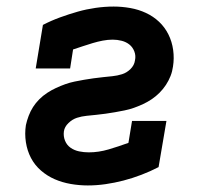

<svg xmlns="http://www.w3.org/2000/svg" viewBox="-20 -558 640 586"><path d="M248 8Q222 8 196 3.5Q170 -1 147 -11Q124 -21 105 -37.5Q86 -54 74.5 -76Q63 -98 59 -124Q55 -150 59 -176Q62 -190 67.5 -204.5Q73 -219 81 -231.5Q89 -244 100 -255Q111 -266 124 -274.5Q137 -283 151 -289.5Q165 -296 179 -301Q193 -306 207.5 -309Q222 -312 236.5 -314.5Q251 -317 265.5 -319Q280 -321 294.5 -322.5Q309 -324 323.5 -325.5Q338 -327 352.5 -331.5Q367 -336 378.5 -347.5Q390 -359 392 -374Q395 -388 390 -401Q385 -414 375 -422Q365 -430 351.5 -433.5Q338 -437 324 -437Q309 -437 293.5 -434Q278 -431 263 -426.5Q248 -422 233 -417Q218 -412 203 -407L194 -349H89L111 -482Q136 -495 163.5 -505Q191 -515 217.5 -522.5Q244 -530 272 -534Q300 -538 327 -538Q352 -538 377.5 -533.5Q403 -529 425.5 -518.5Q448 -508 465.5 -491.5Q483 -475 494 -453Q505 -431 508.5 -405.5Q512 -380 508 -355Q506 -340 500.5 -326Q495 -312 486.5 -299Q478 -286 467 -275Q456 -264 443.5 -255.5Q431 -247 417 -240.5Q403 -234 389 -229Q375 -224 360 -221Q345 -218 331 -215.5Q317 -213 302.5 -211Q288 -209 273.5 -207.5Q259 -206 244 -204.5Q229 -203 215 -198.5Q201 -194 189 -182.5Q177 -171 175 -157Q173 -142 178.5 -128.5Q184 -115 195.5 -107Q207 -99 221.5 -96Q236 -93 251 -93Q281 -93 311.5 -102Q342 -111 372 -122L383 -189H488L464 -48Q439 -35 411.5 -24.5Q384 -14 357 -7Q330 0 302.5 4Q275 8 248 8Z"/></svg>

Font: Iosevka Slab Extended
Style: Bold Italic
Weight: 700
Width: 7
Italic angle: -9°
Monospace: yes
Designer: Belleve Invis
Foundry: Belleve Invis
Version: Version 11.1.0; ttfautohint (v1.8.3)